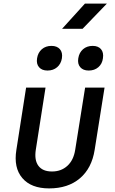

<svg xmlns="http://www.w3.org/2000/svg" viewBox="-20 -1037 640 1067"><path d="M253 10Q153 10 104 -47.5Q55 -105 71 -204L125 -550H233L179 -205Q170 -147 193.5 -115.5Q217 -84 269 -84Q320 -84 354.5 -115.5Q389 -147 398 -205L453 -550H561L506 -204Q490 -102 424 -46Q358 10 253 10ZM473 -645Q442 -645 426 -663.5Q410 -682 415 -713Q420 -745 441.5 -763.5Q463 -782 495 -782Q526 -782 541.5 -763.5Q557 -745 552 -713Q548 -682 526.5 -663.5Q505 -645 473 -645ZM244 -645Q213 -645 197 -663.5Q181 -682 186 -713Q191 -745 212.5 -763.5Q234 -782 266 -782Q297 -782 313 -763.5Q329 -745 324 -713Q319 -682 297.5 -663.5Q276 -645 244 -645ZM325 -877 452 -1017H574L439 -877Z"/></svg>

Font: JetBrains Mono NL SemiBold
Style: Italic
Weight: 600
Italic angle: -9°
Monospace: yes
Designer: Philipp Nurullin, Konstantin Bulenkov
Foundry: JetBrains
Version: Version 2.305; ttfautohint (v1.8.4.7-5d5b)